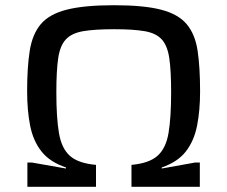

<svg xmlns="http://www.w3.org/2000/svg" viewBox="-20 -716 869 736"><path d="M85 0V-93H102L233 -70V-74Q171 -95 139 -135.5Q107 -176 95.5 -234.5Q84 -293 84 -366Q84 -458 94 -521.5Q104 -585 136.5 -623.5Q169 -662 236 -679Q303 -696 417 -696Q531 -696 597 -679Q663 -662 695.5 -623.5Q728 -585 737.5 -521.5Q747 -458 747 -366Q747 -293 735.5 -234.5Q724 -176 692.5 -135.5Q661 -95 600 -74V-70L728 -93H746V0H484V-84Q551 -90 583.5 -118.5Q616 -147 626 -206Q636 -265 636 -362Q636 -444 629 -492.5Q622 -541 600 -565Q578 -589 534.5 -596.5Q491 -604 417 -604Q343 -604 299 -596.5Q255 -589 232.5 -565Q210 -541 203 -492.5Q196 -444 196 -362Q196 -265 206 -206Q216 -147 248 -118.5Q280 -90 348 -84V0Z"/></svg>

Font: Saira Expanded Medium
Style: Regular
Weight: 500
Width: 7
Designer: Hector Gatti with collaboration of the Omnibus-Type team
Foundry: Omnibus-Type
Version: Version 1.100; ttfautohint (v1.8.3)